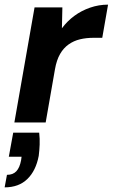

<svg xmlns="http://www.w3.org/2000/svg" viewBox="-40 -528 486 828"><path d="M22 0 109 -496H229L227 -406Q250 -437 280.5 -459.5Q311 -482 348.5 -495Q386 -508 426 -508L401 -365H364Q332 -365 305 -358.5Q278 -352 256 -336.5Q234 -321 219 -295Q204 -269 197 -229L157 0ZM-20 280 -10 226Q16 226 30.5 210.5Q45 195 51 163L53 148H-2L17 44H129Q132 71 131 96Q130 121 127 144Q115 208 78 244Q41 280 -20 280Z"/></svg>

Font: DM Sans 24pt
Style: Bold Italic
Weight: 700
Italic angle: -10°
Designer: Colophon Foundry, Jonny Pinhorn
Foundry: Colophon Foundry
Version: Version 4.004;gftools[0.9.30]